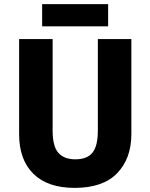

<svg xmlns="http://www.w3.org/2000/svg" viewBox="-20 -904 731 934"><path d="M619 -252Q619 -133 550 -61.5Q481 10 343 10Q212 10 142.5 -58.5Q73 -127 73 -251V-714H236V-269Q236 -192 264 -160.5Q292 -129 346 -129Q404 -129 430 -161.5Q456 -194 456 -270V-714H619ZM506 -884V-776H185V-884Z"/></svg>

Font: Noto Sans Gujarati SemiCondensed ExtraBold
Style: Regular
Weight: 800
Width: 4
Designer: Jelle Bosma - Monotype Design Team, Universal Thirst
Foundry: Monotype Imaging Inc.
Version: Version 2.106; ttfautohint (v1.8.4.7-5d5b)